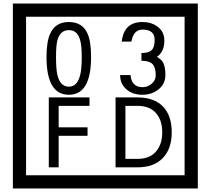

<svg xmlns="http://www.w3.org/2000/svg" viewBox="-20 -980 1195 1090"><path d="M1103 90H53V-960H1103ZM1028 15V-885H128V15ZM497 -656Q497 -442 371 -442Q244 -442 244 -656Q244 -744 265 -789Q294 -855 371 -855Q448 -855 477 -789Q497 -745 497 -656ZM444 -656Q444 -723 435 -752Q420 -809 371 -809Q322 -809 306 -752Q298 -723 298 -656Q298 -587 306 -553Q322 -488 371 -488Q419 -488 435 -554Q444 -587 444 -656ZM919 -556Q919 -504 880.5 -473Q842 -442 789 -442Q734 -442 700 -471Q662 -502 662 -554H721Q727 -485 790 -485Q818 -485 841 -504.5Q864 -524 864 -552Q864 -597 846 -616Q828 -635 783 -635V-679Q825 -679 841.5 -696Q858 -713 858 -754Q858 -812 789 -812Q738 -812 726 -744H671Q684 -855 788 -855Q839 -855 874 -829Q913 -800 913 -750Q913 -685 871 -658Q895 -642 903 -630Q919 -605 919 -556ZM488 -379H313V-257H477V-209H313V-30H257V-427H488ZM955 -229Q955 -136 904.5 -83Q854 -30 760 -30H636V-427H760Q855 -427 905 -375.5Q955 -324 955 -229ZM901 -229Q901 -298 865 -338.5Q829 -379 761 -379H692V-78H761Q829 -78 865 -119Q901 -160 901 -229Z"/></svg>

Font: Unicode BMP Fallback SIL
Style: Regular
Weight: 400
Foundry: NRSI, SIL International
Version: Version 5.1 Based on Unicode 5.1